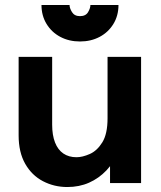

<svg xmlns="http://www.w3.org/2000/svg" viewBox="-20 -737 648 773"><path d="M548 -508V0H423V-121L456 -128Q439 -83 408.5 -51Q378 -19 338.5 -1.5Q299 16 251 16Q198 16 153 -7.5Q108 -31 81.5 -77.5Q55 -124 55 -192V-508H190V-235Q190 -193 201.5 -163.5Q213 -134 235 -119Q257 -104 288 -104Q312 -104 341.5 -117Q371 -130 392 -164Q413 -198 413 -261V-508ZM302 -570Q258 -570 223 -588.5Q188 -607 167.5 -640.5Q147 -674 147 -717H260Q260 -704 270 -688Q280 -672 302 -672Q325 -672 334.5 -688Q344 -704 344 -717H457Q457 -674 436.5 -640.5Q416 -607 381 -588.5Q346 -570 302 -570Z"/></svg>

Font: Fustat ExtraBold
Style: Regular
Weight: 800
Designer: Mohamed Gaber, Khaled Hosny, Laura Garcia Mut
Foundry: Kief Type Foundry, Alif Type Foundry, Hard Type Foundry
Version: Version 1.007